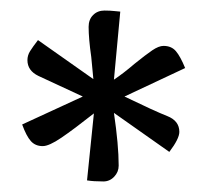

<svg xmlns="http://www.w3.org/2000/svg" viewBox="-20 -751 393 364"><path d="M320 -501Q320 -488 301 -463L196 -537Q205 -476 205 -437Q205 -425 196.5 -416Q188 -407 176 -407Q157 -407 145 -409L158 -536Q120 -506 96.5 -490Q73 -474 61 -474Q47 -474 38.5 -483.5Q30 -493 22 -515L137 -568L53 -607Q32 -617 32 -637Q32 -646 37 -654Q42 -662 52 -675L157 -601L153 -643Q148 -678 148 -700Q148 -714 156.5 -722.5Q165 -731 178 -731Q189 -731 197.5 -730Q206 -729 208 -729L196 -600Q214 -612 235 -630Q256 -647 268.5 -655.5Q281 -664 290 -664Q305 -664 313.5 -654Q322 -644 331 -622L216 -568Q274 -540 297 -531Q320 -522 320 -501Z"/></svg>

Font: Enriqueta
Style: Regular
Weight: 400
Designer: Viviana Monsalve, Gustavo Ibarra
Foundry: 72Puntos
Version: Version 2.000